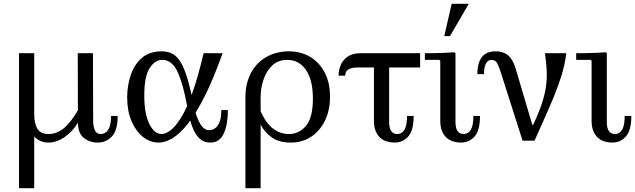

<svg xmlns="http://www.w3.org/2000/svg" viewBox="-20 -740 3341 1010"><path d="M390 -95Q362 -48 320 -19Q278 10 235 10Q206 10 184.5 -2.5Q163 -15 148.5 -36Q134 -57 127 -84Q120 -111 120 -140H80V-460H160V-140Q160 -91 176.5 -63Q193 -35 235 -35Q277 -35 313.5 -63.5Q350 -92 390 -160ZM160 -200V250H80V-200ZM494 10Q452 10 421 -14.5Q390 -39 390 -95L389 -460H469L470 -109Q470 -75 479 -55Q488 -35 510 -35Q521 -35 533.5 -41.5Q546 -48 555 -68.5Q564 -89 564 -130H599Q599 -54 568.5 -22Q538 10 494 10Z M815 10Q770 10 732.5 -19.5Q695 -49 672 -102.5Q649 -156 649 -228Q649 -289 667.5 -344.5Q686 -400 726 -435Q766 -470 830 -470Q863 -470 887.5 -457Q912 -444 931 -412Q950 -380 966.5 -324.5Q983 -269 999 -185H964Q944 -295 915 -360Q886 -425 833 -425Q795 -425 767 -381.5Q739 -338 739 -238Q739 -141 765.5 -88Q792 -35 830 -35Q851 -35 876.5 -54Q902 -73 931.5 -119.5Q961 -166 991 -249Q1021 -332 1051 -460H1151Q1102 -323 1056 -232Q1010 -141 967.5 -88Q925 -35 886.5 -12.5Q848 10 815 10ZM1086 10Q1052 10 1030.5 -10.5Q1009 -31 996 -62Q983 -93 976 -126.5Q969 -160 964 -185H999Q1011 -128 1031.5 -91.5Q1052 -55 1082 -55Q1095 -55 1109.5 -64Q1124 -73 1134 -95.5Q1144 -118 1144 -161H1179Q1179 -87 1157.5 -38.5Q1136 10 1086 10Z M1498 -470Q1563 -470 1612 -440.5Q1661 -411 1688.5 -357.5Q1716 -304 1716 -231Q1716 -160 1689.5 -105.5Q1663 -51 1616.5 -20.5Q1570 10 1510 10Q1447 10 1408.5 -18Q1370 -46 1351 -85V-155Q1379 -91 1417 -63Q1455 -35 1499 -35Q1554 -35 1590 -78.5Q1626 -122 1626 -221Q1626 -319 1589.5 -372Q1553 -425 1491 -425Q1443 -425 1412 -395.5Q1381 -366 1366 -321Q1351 -276 1351 -229V250H1271V-229Q1271 -276 1283 -314.5Q1295 -353 1316 -382Q1337 -411 1365.5 -430.5Q1394 -450 1428 -460Q1462 -470 1498 -470Z M2190 -385H1860Q1796 -385 1796 -342H1761Q1761 -370 1772 -397Q1783 -424 1808.5 -442Q1834 -460 1876 -460H2190ZM2027 -394V-99Q2027 -66 2038 -50.5Q2049 -35 2070 -35Q2082 -35 2093.5 -42Q2105 -49 2113 -69.5Q2121 -90 2121 -130H2156Q2156 -54 2127.5 -22Q2099 10 2055 10Q2034 10 2014.5 4Q1995 -2 1980 -15.5Q1965 -29 1956 -51Q1947 -73 1947 -105V-394Z M2404 10Q2383 10 2363.5 4Q2344 -2 2329 -15.5Q2314 -29 2305 -51Q2296 -73 2296 -105V-420L2291 -425H2215V-460Q2241 -460 2267 -460.5Q2293 -461 2319 -462Q2345 -463 2371 -465L2376 -460V-99Q2376 -66 2387 -50.5Q2398 -35 2419 -35Q2431 -35 2442.5 -42Q2454 -49 2462 -69.5Q2470 -90 2470 -130H2505Q2505 -54 2476.5 -22Q2448 10 2404 10ZM2317 -550 2356 -720H2446L2347 -550Z M2959 -460Q2952 -403 2934.5 -345.5Q2917 -288 2893 -230Q2869 -172 2843 -114.5Q2817 -57 2792 0H2729L2780 -84H2785Q2816 -150 2832 -200Q2848 -250 2853 -292Q2858 -334 2855.5 -374Q2853 -414 2847 -460ZM2586 -470Q2614 -470 2634.5 -460.5Q2655 -451 2669.5 -430Q2684 -409 2694 -374L2780 -84L2729 0L2617 -351Q2606 -386 2596.5 -405.5Q2587 -425 2564 -425Q2548 -425 2537 -407Q2526 -389 2526 -350H2491Q2491 -386 2500.5 -413Q2510 -440 2531 -455Q2552 -470 2586 -470Z M3200 10Q3179 10 3159.5 4Q3140 -2 3125 -15.5Q3110 -29 3101 -51Q3092 -73 3092 -105V-420L3087 -425H3011V-460Q3037 -460 3063 -460.5Q3089 -461 3115 -462Q3141 -463 3167 -465L3172 -460V-99Q3172 -66 3183 -50.5Q3194 -35 3215 -35Q3227 -35 3238.5 -42Q3250 -49 3258 -69.5Q3266 -90 3266 -130H3301Q3301 -54 3272.5 -22Q3244 10 3200 10Z"/></svg>

Font: Brygada 1918
Style: Regular
Weight: 400
Designer: Mateusz Machalski | Borys Kosmynka | Przemek Hoffer
Foundry: NIEPODLEGLA 2018
Version: Version 3.006